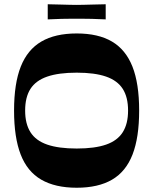

<svg xmlns="http://www.w3.org/2000/svg" viewBox="-20 -869 719 901"><path d="M340 12Q239 12 173.5 -26Q108 -64 77 -144Q46 -224 46 -350Q46 -477 77.5 -556.5Q109 -636 174 -674Q239 -712 340 -712Q441 -712 505.5 -674Q570 -636 601.5 -556.5Q633 -477 633 -350Q633 -224 602 -144Q571 -64 506 -26Q441 12 340 12ZM340 -172Q425 -172 478 -190.5Q531 -209 556 -248.5Q581 -288 581 -350Q581 -413 556 -452Q531 -491 478 -509.5Q425 -528 340 -528Q255 -528 201.5 -509.5Q148 -491 123 -452Q98 -413 98 -350Q98 -288 123 -248.5Q148 -209 201.5 -190.5Q255 -172 340 -172ZM204 -778V-849Q246 -848 268.5 -847.5Q291 -847 306 -846.5Q321 -846 339 -846Q358 -846 373 -846.5Q388 -847 411 -847.5Q434 -848 476 -849V-778Q434 -780 411 -780.5Q388 -781 373 -781Q358 -781 339 -781Q321 -781 306 -781Q291 -781 268.5 -780.5Q246 -780 204 -778Z"/></svg>

Font: Ojuju
Style: Bold
Weight: 700
Designer: Chisaokwu Joboson, Mirko Velimirovic
Foundry: Udi Foundry
Version: Version 1.000